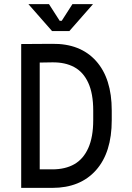

<svg xmlns="http://www.w3.org/2000/svg" viewBox="-20 -913 640 933"><path d="M173 -90H234Q297 -90 341 -115Q385 -140 409 -193.5Q433 -247 433 -329V-376Q433 -458 409 -510.5Q385 -563 340.5 -587Q296 -611 233 -610L173 -609ZM523 -376V-329Q523 -172 446.5 -86Q370 0 234 0H83V-699L233 -700Q370 -702 446.5 -617Q523 -532 523 -376ZM270 -812H280L332 -893H432L317 -762H233L118 -893H218Z"/></svg>

Font: Fliege Mono Thin
Style: Regular
Weight: 100
Version: Version 0.020;Glyphs 3.3 (3306)